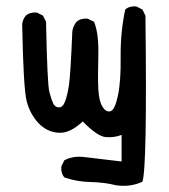

<svg xmlns="http://www.w3.org/2000/svg" viewBox="-20 -459 540 613"><path d="M352.5 132.8Q311.5 123 268.1 122.1Q224.6 121.1 185.5 107.4Q173.8 93.8 175.8 72.3L185.5 52.7Q214.8 37.1 253.9 43L368.2 56.6V-28.3Q342.8 -18.6 316.4 -21.5Q290 -24.4 244.1 -71.3Q203.1 -32.2 166 -35.2Q128.9 -38.1 102.5 -66.4Q76.2 -94.7 65.4 -134.8Q54.7 -174.8 50.8 -381.8Q52.7 -397.5 62.5 -409.2Q76.2 -420.9 97.7 -418.9L117.2 -409.2L127 -389.6Q130.9 -190.4 137.7 -165Q144.5 -139.6 150.4 -127.9Q156.2 -116.2 168.5 -116.2Q180.7 -116.2 188 -135.7Q195.3 -155.3 200.2 -187.5Q205.1 -219.7 210.9 -358.4Q212.9 -376 224.6 -389.6Q238.3 -401.4 259.8 -399.4L280.3 -389.6Q295.9 -350.6 293.9 -282.2Q292 -213.9 293.9 -174.8Q295.9 -135.7 307.6 -117.7Q319.3 -99.6 333 -104Q346.7 -108.4 356.4 -153.3Q366.2 -198.2 365.2 -277.3Q364.3 -356.4 379.9 -428.7Q393.6 -440.4 415 -438.5L434.6 -428.7L444.3 -409.2Q450.2 78.1 434.6 121.1Q397.5 138.7 352.5 132.8Z"/></svg>

Font: JasonHandwriting1
Style: Regular
Weight: 400
Version: Version 1.48.20